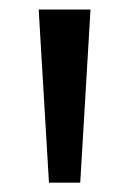

<svg xmlns="http://www.w3.org/2000/svg" viewBox="-20 -828 271 402"><path d="M82.5 -445.5 61 -808H169.5L148 -445.5Z"/></svg>

Font: Encode Sans Semi Expanded Medium
Style: Regular
Weight: 500
Width: 6
Designer: Multiple Designers
Foundry: Impallari Type
Version: Version 2.000